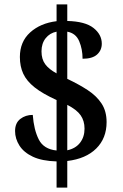

<svg xmlns="http://www.w3.org/2000/svg" viewBox="-20 -780 562 879"><path d="M239 -41Q172 -43 130.5 -62.5Q89 -82 69 -113.5Q49 -145 49 -180Q49 -217 73 -235.5Q97 -254 130 -254Q135 -186 157.5 -141.5Q180 -97 239 -91V-322Q175 -351 138.5 -380Q102 -409 86.5 -442.5Q71 -476 71 -519Q71 -589 118 -631.5Q165 -674 239 -683V-760H288V-684Q370 -682 408 -652Q446 -622 446 -580Q446 -550 424.5 -530.5Q403 -511 358 -511Q358 -555 342.5 -591.5Q327 -628 288 -635V-419Q341 -394 381.5 -367.5Q422 -341 445 -306Q468 -271 468 -221Q468 -147 420.5 -100Q373 -53 288 -43V79H239ZM239 -635Q208 -629 189 -605Q170 -581 170 -545Q170 -509 187 -486Q204 -463 239 -444ZM288 -92Q326 -100 346.5 -126.5Q367 -153 367 -191Q367 -227 349 -252.5Q331 -278 288 -300Z"/></svg>

Font: Noto Serif Lao SemiCondensed SemiBold
Style: Regular
Weight: 600
Width: 4
Designer: Monotype Design Team
Foundry: Monotype Imaging Inc.
Version: Version 2.003; ttfautohint (v1.8.4.7-5d5b)